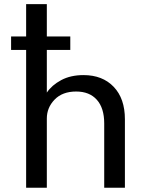

<svg xmlns="http://www.w3.org/2000/svg" viewBox="-20 -880 698 900"><path d="M102.5 0H199.5V-324.5Q199.5 -375.5 236 -413.2Q272.5 -451 337 -451Q399.5 -451 434 -412.2Q468.5 -373.5 468.5 -301.5V0H565.5V-321Q565.5 -418 513 -473Q460.5 -528 371.5 -528Q311 -528 267 -504.5Q223 -481 199.5 -446V-646H309.5V-709H199.5V-860.5H102.5V-709H32V-646H102.5Z"/></svg>

Font: Spartan Medium
Style: Regular
Weight: 500
Designer: Matt Bailey, Mirko Velimirovic
Foundry: Matt Bailey
Version: Version 1.003; ttfautohint (v1.8.3)